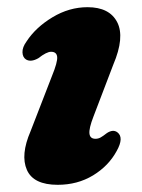

<svg xmlns="http://www.w3.org/2000/svg" viewBox="-20 -501 394 534"><path d="M245.5 -115Q253 -115 259.5 -118.5Q266 -122 277.5 -131Q294.5 -142 306.5 -133Q325.5 -118.5 304.5 -81Q282 -39.5 238.8 -13.2Q195.5 13 140.5 13Q73 13 54.8 -28.5Q36.5 -70 65 -136L124.5 -289.5Q140.5 -328.5 139 -342.8Q137.5 -357 122 -357Q109.5 -357 86.5 -339Q66 -327.5 52.5 -335.5Q43 -341.5 42.5 -355.5Q42 -369.5 54 -386Q79.5 -425 126 -453Q172.5 -481 223.5 -481Q284.5 -481 306 -439.2Q327.5 -397.5 295 -321L240 -177Q227 -143.5 228.8 -129.2Q230.5 -115 245.5 -115Z"/></svg>

Font: Fraunces 9pt S050
Style: Bold Italic
Weight: 700
Italic angle: -16°
Version: Version 1.000; ttfautohint (v1.8.3)